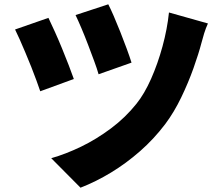

<svg xmlns="http://www.w3.org/2000/svg" viewBox="-20 -815 1040 892"><path d="M483 -795Q493 -776 508 -741.5Q523 -707 539 -666.5Q555 -626 569 -588Q583 -550 591 -524L438 -470Q431 -495 417.5 -531.5Q404 -568 389 -607.5Q374 -647 358.5 -683.5Q343 -720 331 -745ZM946 -706Q936 -684 928.5 -660Q921 -636 916 -616Q903 -566 879 -498.5Q855 -431 822 -362.5Q789 -294 748 -239Q695 -169 630.5 -112.5Q566 -56 496 -13.5Q426 29 354 57L218 -80Q285 -99 356.5 -133.5Q428 -168 495.5 -218.5Q563 -269 614 -333Q651 -379 682 -449Q713 -519 735 -599.5Q757 -680 765 -757ZM205 -732Q217 -707 234 -669.5Q251 -632 268 -590.5Q285 -549 299.5 -511.5Q314 -474 323 -448L167 -391Q160 -411 149.5 -440.5Q139 -470 125.5 -503.5Q112 -537 98 -570.5Q84 -604 71.5 -632Q59 -660 50 -678Z"/></svg>

Font: Noto Sans SC Black
Style: Regular
Weight: 900
Designer: Ryoko NISHIZUKA  (kana, bopomofo & ideographs); Paul D. Hunt (Latin, Greek & Cyrillic); Sandoll Communications , Soo-you
Foundry: Adobe
Version: Version 2.004-H2;hotconv 1.0.118;makeotfexe 2.5.65603